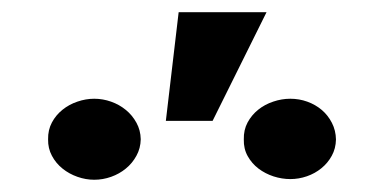

<svg xmlns="http://www.w3.org/2000/svg" viewBox="-20 -895 630 315"><path d="M252.1 -696.7 273.1 -875H417.3L328.8 -696.7ZM58.9 -666.5Q58.6 -681.8 65.2 -694.1Q71.7 -706.3 82.6 -715Q93.4 -723.7 107.1 -728.3Q120.7 -733 134.6 -733Q148.8 -733 162.3 -728.2Q175.8 -723.4 186.4 -714.7Q197.1 -706 203.8 -693.7Q210.6 -681.5 210.9 -666.5Q210.6 -651.6 203.8 -639.4Q197.1 -627.1 186.4 -618.4Q175.8 -609.7 162.3 -604.9Q148.8 -600.1 134.6 -600.1Q120.7 -600.1 107.1 -604.9Q93.4 -609.7 82.6 -618.4Q71.7 -627.1 65.2 -639.4Q58.6 -651.6 58.9 -666.5ZM380 -666.2Q379.6 -681.8 386.2 -694.1Q392.8 -706.3 403.6 -715Q414.4 -723.7 428.3 -728.3Q442.1 -733 456.3 -733Q470.9 -733 484.2 -728.2Q497.5 -723.4 507.8 -714.7Q518.1 -706 524.5 -693.5Q530.9 -681.1 531.2 -666.2Q530.9 -651.3 524.3 -639.4Q517.8 -627.5 507.3 -619Q496.8 -610.4 483.5 -605.8Q470.2 -601.2 456.3 -601.2Q442.5 -601.2 428.8 -605.6Q415.1 -610.1 404.1 -618.4Q393.1 -626.8 386.4 -638.8Q379.6 -650.9 380 -666.2Z"/></svg>

Font: Inter P Extra Bold
Style: Regular
Weight: 800
Designer: Rasmus Andersson
Foundry: rsms
Version: Version 3.018;git-588b23468